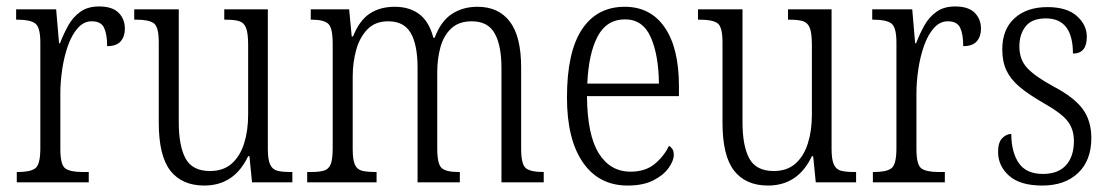

<svg xmlns="http://www.w3.org/2000/svg" viewBox="-20 -565 3440 595"><path d="M32 0V-32H37Q74 -32 89.5 -43.5Q105 -55 105 -106V-433Q105 -481 89 -492.5Q73 -504 35 -504H30V-536H154L163 -431H166Q177 -460 191.5 -486Q206 -512 229 -528.5Q252 -545 287 -545Q328 -545 347.5 -525.5Q367 -506 367 -476Q367 -452 354 -437Q341 -422 312 -422Q312 -459 302.5 -479Q293 -499 264 -499Q240 -499 221.5 -478.5Q203 -458 191 -424.5Q179 -391 173 -351.5Q167 -312 167 -275V-103Q167 -54 182.5 -43Q198 -32 235 -32H255V0Z M613 10Q544 10 508 -36Q472 -82 472 -185V-434Q472 -482 456.5 -493Q441 -504 403 -504H396V-536H534V-186Q534 -113 555 -74Q576 -35 631 -35Q672 -35 698 -58Q724 -81 736.5 -120.5Q749 -160 749 -210V-426Q749 -462 742.5 -478.5Q736 -495 721 -499.5Q706 -504 680 -504H675V-536H810V-104Q810 -71 817 -55.5Q824 -40 839 -36Q854 -32 879 -32H886V0H761L753 -81H749Q706 10 613 10Z M932 0V-32H945Q970 -32 984.5 -36.5Q999 -41 1005 -56.5Q1011 -72 1011 -106V-430Q1011 -479 997 -491.5Q983 -504 947 -504H943V-536H1062L1070 -452H1074Q1094 -502 1126 -523Q1158 -544 1203 -544Q1249 -544 1279.5 -521Q1310 -498 1323 -448H1327Q1346 -499 1380 -521.5Q1414 -544 1460 -544Q1525 -544 1560 -498Q1595 -452 1595 -356V-104Q1595 -55 1610 -43.5Q1625 -32 1662 -32H1665V0H1534V-355Q1534 -424 1513 -461.5Q1492 -499 1442 -499Q1402 -499 1378.5 -477Q1355 -455 1345 -419Q1335 -383 1335 -341V-105Q1335 -56 1349 -44Q1363 -32 1400 -32H1405V0H1274V-355Q1274 -426 1253 -462.5Q1232 -499 1183 -499Q1143 -499 1119 -474.5Q1095 -450 1084 -411Q1073 -372 1073 -326V-103Q1073 -71 1079.5 -55.5Q1086 -40 1101.5 -36Q1117 -32 1142 -32H1147V0Z M1925 10Q1836 10 1786.5 -61.5Q1737 -133 1737 -263Q1737 -404 1783.5 -474Q1830 -544 1916 -544Q1996 -544 2040 -480Q2084 -416 2084 -298V-267H1799Q1800 -147 1835.5 -90Q1871 -33 1934 -33Q1980 -33 2009 -57Q2038 -81 2053 -113Q2059 -110 2063.5 -103.5Q2068 -97 2068 -85Q2068 -67 2052 -44.5Q2036 -22 2004.5 -6Q1973 10 1925 10ZM2022 -306Q2021 -395 1996.5 -450Q1972 -505 1917 -505Q1860 -505 1832 -452Q1804 -399 1800 -306Z M2360 10Q2291 10 2255 -36Q2219 -82 2219 -185V-434Q2219 -482 2203.5 -493Q2188 -504 2150 -504H2143V-536H2281V-186Q2281 -113 2302 -74Q2323 -35 2378 -35Q2419 -35 2445 -58Q2471 -81 2483.5 -120.5Q2496 -160 2496 -210V-426Q2496 -462 2489.5 -478.5Q2483 -495 2468 -499.5Q2453 -504 2427 -504H2422V-536H2557V-104Q2557 -71 2564 -55.5Q2571 -40 2586 -36Q2601 -32 2626 -32H2633V0H2508L2500 -81H2496Q2453 10 2360 10Z M2685 0V-32H2690Q2727 -32 2742.5 -43.5Q2758 -55 2758 -106V-433Q2758 -481 2742 -492.5Q2726 -504 2688 -504H2683V-536H2807L2816 -431H2819Q2830 -460 2844.5 -486Q2859 -512 2882 -528.5Q2905 -545 2940 -545Q2981 -545 3000.5 -525.5Q3020 -506 3020 -476Q3020 -452 3007 -437Q2994 -422 2965 -422Q2965 -459 2955.5 -479Q2946 -499 2917 -499Q2893 -499 2874.5 -478.5Q2856 -458 2844 -424.5Q2832 -391 2826 -351.5Q2820 -312 2820 -275V-103Q2820 -54 2835.5 -43Q2851 -32 2888 -32H2908V0Z M3210 10Q3141 10 3107 -20.5Q3073 -51 3073 -94Q3073 -124 3086 -137Q3099 -150 3114 -150Q3114 -94 3137 -60Q3160 -26 3212 -26Q3259 -26 3283.5 -53Q3308 -80 3308 -128Q3308 -164 3289 -189Q3270 -214 3215 -245Q3168 -272 3140 -295.5Q3112 -319 3099 -346.5Q3086 -374 3086 -412Q3086 -474 3124 -508.5Q3162 -543 3226 -543Q3286 -543 3317 -515.5Q3348 -488 3348 -451Q3348 -399 3305 -399Q3305 -508 3221 -508Q3178 -508 3158.5 -483.5Q3139 -459 3139 -421Q3139 -380 3163.5 -354Q3188 -328 3243 -298Q3308 -264 3335 -227.5Q3362 -191 3362 -137Q3362 -68 3321 -29Q3280 10 3210 10Z"/></svg>

Font: Noto Serif Tamil Condensed Light
Style: Regular
Weight: 300
Width: 3
Designer: Indian Type Foundry, Tom Grace, and the Monotype Design Team
Foundry: Monotype Imaging Inc.
Version: Version 2.004; ttfautohint (v1.8.4.7-5d5b)